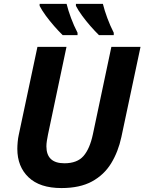

<svg xmlns="http://www.w3.org/2000/svg" viewBox="-20 -954 740 984"><path d="M294.9 9.8Q184.1 9.8 126.5 -45.2Q68.8 -100.1 68.8 -190.9Q68.8 -206.5 70.6 -226.3Q72.3 -246.1 76.2 -263.2L171.9 -713.9H320.8L226.1 -265.1Q222.7 -248 220.2 -232.4Q217.8 -216.8 217.8 -204.1Q217.8 -117.2 310.1 -117.2Q375.5 -117.2 408 -154.5Q440.4 -191.9 456.1 -266.1L550.8 -713.9H700.2L602.1 -252Q585.9 -176.3 549.6 -116.9Q513.2 -57.6 451.2 -23.9Q389.2 9.8 294.9 9.8ZM487.3 -773.9Q466.8 -793.9 443.8 -820.1Q420.9 -846.2 400.9 -873.5Q380.9 -900.9 369.1 -923.8V-934.1H507.3Q515.6 -900.4 530 -861.6Q544.4 -822.8 563 -786.1V-773.9ZM301.3 -773.9Q280.8 -793.9 257.8 -820.1Q234.9 -846.2 214.8 -873.5Q194.8 -900.9 183.1 -923.8V-934.1H321.3Q329.6 -900.4 344 -861.6Q358.4 -822.8 377.4 -786.1V-773.9Z"/></svg>

Font: Open Sans
Style: Bold Italic
Weight: 700
Italic angle: -12°
Designer: Monotype Design Team
Foundry: Monotype Imaging Inc.
Version: Version 3.003; ttfautohint (v1.8.4)